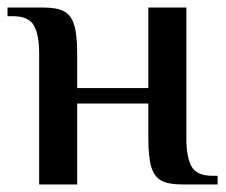

<svg xmlns="http://www.w3.org/2000/svg" viewBox="-20 -490 600 510"><path d="M84 -347Q84 -398 70 -422.5Q56 -447 14 -447H0V-470H95Q131 -470 150 -460Q169 -450 177 -424Q185 -398 185 -347V-256H374V-470H475V-123Q475 -72 489 -47.5Q503 -23 545 -23H558V0H464Q428 0 409 -10Q390 -20 382 -46Q374 -72 374 -123V-215H185V0H84Z"/></svg>

Font: El Messiri Medium
Style: Regular
Weight: 500
Designer: Mohamed Gaber
Foundry: Kief Type Foundry
Version: Version 2.007